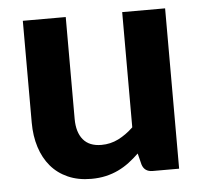

<svg xmlns="http://www.w3.org/2000/svg" viewBox="-43 -561 653 615"><g transform="rotate(-5 283.0 -254.0)"><path d="M509.5 -515.5V0H424.5Q398 0 390.5 -24L381.5 -60Q366 -45 349.5 -32.5Q333 -20 314.2 -11Q295.5 -2 273.8 3Q252 8 226.5 8Q184.5 8 151.8 -6.5Q119 -21 97 -47Q75 -73 63.5 -109Q52 -145 52 -188V-515.5H190V-188Q190 -145 209.8 -121.2Q229.5 -97.5 268.5 -97.5Q297.5 -97.5 323 -110.2Q348.5 -123 371.5 -145V-515.5Z"/></g></svg>

Font: Lato
Style: Regular
Weight: 800
Designer: Lukasz Dziedzic with Adam Twardoch and Botio Nikoltchev
Foundry: tyPoland Lukasz Dziedzic
Version: Version 2.015; 2015-08-06; http://www.latofonts.com/; ttfaut